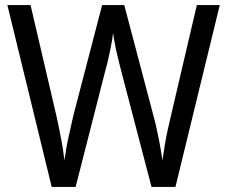

<svg xmlns="http://www.w3.org/2000/svg" viewBox="-20 -734 893 754"><path d="M843 -714 669 0H575L454 -463Q450 -480 445 -499Q440 -518 436 -537Q432 -556 429 -573Q426 -590 424 -604Q423 -594 420.5 -578Q418 -562 414 -543Q410 -524 405.5 -503.5Q401 -483 395 -462L277 0H183L9 -714H100L202 -277Q207 -253 212 -229.5Q217 -206 221 -184Q225 -162 228 -142Q231 -122 233 -104Q236 -125 239.5 -146.5Q243 -168 248 -190.5Q253 -213 258 -235.5Q263 -258 268 -280L381 -714H468L583 -278Q589 -257 594 -234Q599 -211 603.5 -189Q608 -167 611.5 -145.5Q615 -124 618 -104Q622 -132 626.5 -160.5Q631 -189 637.5 -219Q644 -249 651 -278L753 -714Z"/></svg>

Font: Noto Sans Hebrew SemiCondensed
Style: Regular
Weight: 400
Width: 4
Designer: Monotype Design Team
Foundry: Monotype Imaging Inc.
Version: Version 2.003